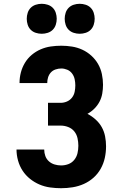

<svg xmlns="http://www.w3.org/2000/svg" viewBox="-20 -984 640 1012"><path d="M302 8Q273 8 244 4Q215 0 188 -11.5Q161 -23 138 -41.5Q115 -60 99 -84.5Q83 -109 75 -138Q67 -167 67 -196H213Q213 -178 219 -161.5Q225 -145 238 -133.5Q251 -122 268 -117Q285 -112 302 -112Q322 -112 340.5 -119Q359 -126 371.5 -141.5Q384 -157 388.5 -176.5Q393 -196 393 -216Q393 -236 388.5 -256Q384 -276 371.5 -291.5Q359 -307 339.5 -314.5Q320 -322 300 -322H233V-442H300Q317 -442 333 -449Q349 -456 359.5 -469.5Q370 -483 373.5 -500Q377 -517 377 -534Q377 -534 377 -534Q377 -534 377 -534Q377 -550 373.5 -566.5Q370 -583 360 -596.5Q350 -610 334.5 -616.5Q319 -623 303 -623Q288 -623 273 -618Q258 -613 248 -602Q238 -591 233.5 -576.5Q229 -562 229 -547Q229 -546 229 -546Q229 -546 229 -546H83Q83 -546 83 -546.5Q83 -547 83 -548Q83 -575 90 -602Q97 -629 111.5 -653Q126 -677 147.5 -695Q169 -713 194.5 -724Q220 -735 247.5 -739Q275 -743 303 -743Q331 -743 359.5 -738.5Q388 -734 414 -722Q440 -710 461.5 -690.5Q483 -671 497 -646.5Q511 -622 517 -593.5Q523 -565 523 -537Q523 -514 519 -491Q515 -468 504.5 -448Q494 -428 477.5 -411.5Q461 -395 441 -384Q464 -372 484 -354Q504 -336 516.5 -313.5Q529 -291 534 -265Q539 -239 539 -213Q539 -182 532.5 -152Q526 -122 511 -95Q496 -68 473 -47.5Q450 -27 422 -14.5Q394 -2 363.5 3Q333 8 302 8ZM400 -806Q384 -806 368.5 -811Q353 -816 342 -827Q331 -838 326 -853.5Q321 -869 321 -885Q321 -901 326 -916.5Q331 -932 342 -943Q353 -954 368.5 -959Q384 -964 400 -964Q416 -964 431.5 -959Q447 -954 458 -943Q469 -932 474 -916.5Q479 -901 479 -885Q479 -869 474 -853.5Q469 -838 458 -827Q447 -816 431.5 -811Q416 -806 400 -806ZM200 -806Q184 -806 168.5 -811Q153 -816 142 -827Q131 -838 126 -853.5Q121 -869 121 -885Q121 -901 126 -916.5Q131 -932 142 -943Q153 -954 168.5 -959Q184 -964 200 -964Q216 -964 231.5 -959Q247 -954 258 -943Q269 -932 274 -916.5Q279 -901 279 -885Q279 -869 274 -853.5Q269 -838 258 -827Q247 -816 231.5 -811Q216 -806 200 -806Z"/></svg>

Font: Iosevka Custom Heavy Extended
Style: Regular
Weight: 900
Width: 7
Monospace: yes
Designer: Belleve Invis
Foundry: Belleve Invis
Version: Version 11.2.4; ttfautohint (v1.8.4)